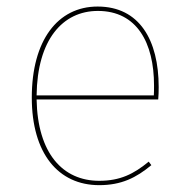

<svg xmlns="http://www.w3.org/2000/svg" viewBox="-20 -548 566 578"><path d="M457.7 -285.9C457.7 -427 399.9 -528.3 273.9 -528.3C153.4 -528.3 75.7 -426 75.7 -254.3C75.7 -86.3 155.3 9.4 278.6 9.4C345.6 9.4 390.1 -13 435.6 -50.8L427.7 -61.4C382.7 -24.3 341.9 -3.7 278.6 -3.7C168.9 -3.7 93.2 -86.2 90.2 -248.6H456.3C457.3 -260.4 457.7 -271.4 457.7 -285.8ZM443.1 -260.8H90.2C92.1 -428 168.2 -515.1 274.7 -515.1C392 -515.1 443.7 -419.4 443.7 -290.6C443.7 -277.1 443.7 -270.8 443.1 -260.8Z"/></svg>

Font: Fira Sans Hair
Style: Regular
Weight: 100
Designer: bBox Type GmbH & Carrois Corporate GbR & Edenspiekermann AG
Foundry: bBox Type GmbH & Carrois Corporate GbR & Edenspiekermann AG
Version: Version 4.300;PS 004.300;hotconv 1.0.88;makeotf.lib2.5.64775